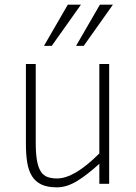

<svg xmlns="http://www.w3.org/2000/svg" viewBox="-20 -786 582 821"><path d="M404.8 0V-85.9Q354.5 -39.6 310.1 -12.2Q265.6 15.1 223.1 15.1Q182.6 15.1 157 2.9Q131.3 -9.3 116.7 -33Q102.1 -56.6 96.4 -91.1Q90.8 -125.5 90.8 -169.9V-512.2H132.8V-176.8Q132.8 -128.9 138.2 -99.1Q143.6 -69.3 154.8 -52.2Q166 -35.2 183.3 -29.1Q200.7 -22.9 224.1 -22.9Q297.9 -22.9 404.8 -129.9V-512.2H446.8V0ZM337.9 -589.8H305.2L407.2 -766.1H462.9ZM201.2 -589.8H168L270 -766.1H326.2Z"/></svg>

Font: Clear Sans Thin
Style: Regular
Weight: 250
Foundry: Intel Corporation
Version: Version 1.00